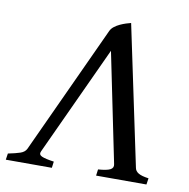

<svg xmlns="http://www.w3.org/2000/svg" viewBox="-90 -702 763 774"><g transform="rotate(10 291.5 -315.0)"><path d="M-12.7 -25.9Q18.6 -32.2 36.6 -38.3Q54.7 -44.4 61.5 -58.1L303.7 -583Q308.6 -593.8 319.1 -601.8Q329.6 -609.9 341.8 -615.5Q354 -621.1 365.7 -624.8Q377.4 -628.4 385.3 -630.4L505.9 -58.1Q508.3 -45.4 521.2 -37.6Q534.2 -29.8 563 -25.9L559.1 0H353L356.4 -25.9Q391.6 -28.3 405.8 -35.6Q419.9 -43 416.5 -58.1L324.7 -505.9L117.7 -58.1Q110.8 -43.9 125.2 -37.4Q139.6 -30.8 175.3 -25.9L171.9 0H-16.6Z"/></g></svg>

Font: Gentium Book Basic
Style: Italic
Weight: 400
Italic angle: -8°
Designer: J. Victor Gaultney and Annie Olsen
Foundry: SIL International
Version: Version 1.102; 2013; Maintenance release